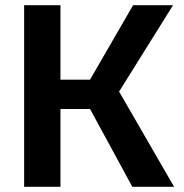

<svg xmlns="http://www.w3.org/2000/svg" viewBox="-20 -720 710 740"><path d="M490 0 327 -300H120L115 -413H327L493 -700H647L439 -367L651 0ZM73 0V-700H213V0Z"/></svg>

Font: Moderustic SemiBold
Style: Regular
Weight: 600
Designer: Tural Alisoy
Foundry: TAFT Foundry
Version: Version 2.120